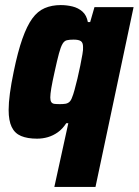

<svg xmlns="http://www.w3.org/2000/svg" viewBox="-20 -538 546 756"><path d="M194 198 249 -53H241Q226 -30 207.5 -17Q189 -4 168.5 2Q148 8 126 8Q88 8 63 -2.5Q38 -13 26 -38Q14 -63 14 -105Q14 -133 19 -170.5Q24 -208 34 -256Q50 -334 68 -385Q86 -436 107 -465Q128 -494 156 -506Q184 -518 219 -518Q243 -518 265.5 -512.5Q288 -507 304.5 -492.5Q321 -478 326 -451H335L352 -510H506L356 198ZM216 -128Q229 -128 238 -129.5Q247 -131 253.5 -137Q260 -143 264 -155Q268 -164 273.5 -184Q279 -204 285 -229Q291 -254 296 -279Q301 -304 304.5 -324Q308 -344 307 -353Q307 -370 298.5 -376Q290 -382 270 -382Q253 -382 243 -379.5Q233 -377 226 -365Q219 -353 212 -327Q205 -301 195 -255Q186 -215 182 -191Q178 -167 178 -154Q178 -142 182 -136Q186 -130 194.5 -129Q203 -128 216 -128Z"/></svg>

Font: Saira SemiCondensed ExtraBold
Style: Italic
Weight: 800
Width: 4
Italic angle: -12°
Designer: Hector Gatti with collaboration of the Omnibus-Type team
Foundry: Omnibus-Type
Version: Version 1.101